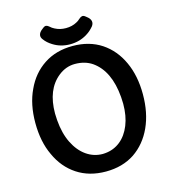

<svg xmlns="http://www.w3.org/2000/svg" viewBox="-138 -1077 1080 1207"><g transform="rotate(-15 402.0 -473.5)"><path d="M402 18Q294 18 215 -34Q136 -86 94 -179Q51 -269 51 -392Q51 -513 94 -603Q136 -695 215 -747Q294 -799 402 -799Q510 -799 589 -747Q667 -695 709 -603Q751 -512 751 -392Q751 -271 709 -179Q667 -87 589 -34Q510 18 402 18ZM411 -94 427 -95Q483 -100 525.5 -134Q568 -168 592 -227.5Q616 -287 616 -366L614 -410Q600 -583 499 -654Q452 -686 387 -686Q328 -686 279 -647Q186 -573 186 -417L188 -374Q195 -286 226 -223.5Q257 -161 305 -127.5Q353 -94 411 -94ZM391 -813Q330 -813 281 -844Q250 -863 232 -888Q219 -904 223 -920Q227 -936 244 -949L253 -956Q265 -966 274.5 -964.5Q284 -963 295 -953Q305 -943 321 -935Q353 -918 392 -918Q432 -918 463 -935Q477 -942 488 -953Q499 -963 508.5 -964.5Q518 -966 529 -957L539 -949Q556 -936 560 -920Q564 -904 552 -887Q542 -875 530 -864Q518 -853 503 -844Q454 -813 391 -813Z"/></g></svg>

Font: MaokenZhuyuanTi
Style: Regular
Weight: 400
Designer: Fontworks Inc & LongZhuTi team: ZERO子、时光羊、荆南、频凡、刘鹏、Little White Dog、帆影Magmeta、奈白不弍、白日月球、ChaoTawei、雨三（排名不分先后）
Version: Version 1.000; 20230222